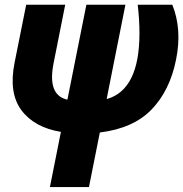

<svg xmlns="http://www.w3.org/2000/svg" viewBox="-20 -548 765 802"><path d="M428.2 -134.8Q562.5 -174.8 562.5 -409.2Q562.5 -466.8 555.2 -528.3H699.7Q741.2 -425.8 715.3 -298.3Q689.5 -169.9 613.3 -90.8Q537.1 -11.7 397 5.4L351.6 233.4H188.5L234.4 2.9Q123 -15.6 69.3 -87.9Q15.6 -160.2 41 -286.6L89.4 -528.3H252.4L204.1 -285.2Q177.2 -152.3 258.8 -132.3H261.7L340.8 -528.3H503.9L425.8 -136.2Z"/></svg>

Font: Roboto-BlackItalic
Style: Italic
Weight: 900
Italic angle: -12°
Designer: Google
Version: Version 1.100141; 2013